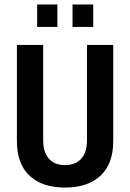

<svg xmlns="http://www.w3.org/2000/svg" viewBox="-20 -832 584 863"><path d="M147 -711V-812H238V-711ZM306 -711V-812H399V-711ZM272 11Q169 11 112.5 -42.5Q56 -96 56 -198V-630H174V-202Q174 -148 199.5 -119Q225 -90 272 -90Q320 -90 345.5 -119Q371 -148 371 -202V-630H489V-198Q489 -96 432 -42.5Q375 11 272 11Z"/></svg>

Font: Pragati Narrow
Style: Bold
Weight: 700
Designer: Hector Gatti, Marcela Romero, Pablo Cosgaya and Nicolas Silva
Foundry: Omnibus-Type
Version: Version 1.010; ttfautohint (v1.3)